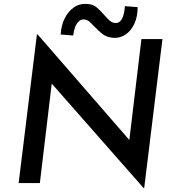

<svg xmlns="http://www.w3.org/2000/svg" viewBox="-20 -923 881 968"><path d="M707 25H704L214 -532L243 -520L181 0H74L166 -749H170L654 -192L630 -200L693 -726H799ZM555 -732Q518 -734 495.5 -752.5Q473 -771 455 -790Q443 -803 431.5 -813.5Q420 -824 403 -825Q389 -826 377.5 -815.5Q366 -805 359 -787Q352 -769 349 -744L286 -749Q288 -793 305.5 -829Q323 -865 352 -885.5Q381 -906 419 -903Q449 -902 469 -884.5Q489 -867 505 -848Q519 -832 532 -820Q545 -808 561 -807Q577 -806 587 -817Q597 -828 602.5 -847.5Q608 -867 610 -892L674 -887Q674 -839 657.5 -803.5Q641 -768 614 -749.5Q587 -731 555 -732Z"/></svg>

Font: Josefin Sans Thin Medium
Style: Italic
Weight: 500
Italic angle: -7°
Version: Version 2.000